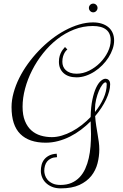

<svg xmlns="http://www.w3.org/2000/svg" viewBox="-20 -789 682 1063"><path d="M232.9 1Q141.1 1 92.5 -47.1Q43.9 -95.2 43.9 -195.8Q43.9 -234.4 55.2 -275.4Q66.4 -316.4 86.4 -356.7Q106.4 -397 134 -435.3Q161.6 -473.6 194.6 -508.1Q227.5 -542.5 264.4 -571.3Q301.3 -600.1 340.1 -620.8Q378.9 -641.6 418.2 -653.3Q457.5 -665 495.1 -665Q521.5 -665 543 -658.2Q564.5 -651.4 579.8 -638.7Q595.2 -626 603.5 -607.2Q611.8 -588.4 611.8 -564.9Q611.8 -541.5 603.5 -517.6Q595.2 -493.7 580.8 -470.9Q566.4 -448.2 546.6 -428.2Q526.9 -408.2 503.9 -393.3Q481 -378.4 455.3 -369.6Q429.7 -360.8 403.8 -360.8Q357.9 -360.8 332 -384.3Q306.2 -407.7 306.2 -446.8Q306.2 -465.8 310.5 -479.7Q314.9 -493.7 320.6 -503.4Q326.2 -513.2 331.8 -519Q337.4 -524.9 339.8 -528.8L353 -515.1Q352.5 -514.6 348.1 -510.7Q343.8 -506.8 338.6 -498.5Q333.5 -490.2 329.3 -477.3Q325.2 -464.4 325.2 -446.8Q325.2 -433.6 329.8 -421.6Q334.5 -409.7 344.2 -400.6Q354 -391.6 368.9 -386.2Q383.8 -380.9 403.8 -380.9Q439.5 -380.9 473.4 -397.7Q507.3 -414.6 533.9 -441.4Q560.5 -468.3 576.7 -501.2Q592.8 -534.2 592.8 -565.9Q592.8 -605.5 567.6 -625.2Q542.5 -645 494.1 -645Q439.9 -645 390.1 -625.5Q340.3 -606 297.1 -572.3Q253.9 -538.6 218.5 -494.1Q183.1 -449.7 158 -400.1Q132.8 -350.6 118.9 -298.6Q105 -246.6 105 -198.2Q105 -151.4 118.2 -119.1Q131.3 -86.9 153.6 -67.1Q175.8 -47.4 205.1 -38.6Q234.4 -29.8 267.1 -29.8Q293.5 -29.8 321.8 -38.1Q350.1 -46.4 378.2 -61.3Q406.2 -76.2 432.6 -96.7Q459 -117.2 481.9 -141.1Q482.9 -197.3 491.5 -237.5Q500 -277.8 512.2 -303.5Q524.4 -329.1 538.3 -341.1Q552.2 -353 564 -353Q567.4 -353 571.8 -351.8Q576.2 -350.6 580.3 -347.2Q584.5 -343.8 587.2 -337.6Q589.8 -331.5 589.8 -321.8Q589.8 -303.2 584 -282Q578.1 -260.7 567.4 -238Q556.6 -215.3 541.3 -191.9Q525.9 -168.5 506.8 -146Q508.8 -117.2 512.7 -92.8Q516.6 -68.4 520.3 -46.4Q523.9 -24.4 526.9 -3.7Q529.8 17.1 529.8 38.1Q529.8 77.1 519.8 115.7Q509.8 154.3 485.4 185.1Q460.9 215.8 419.7 234.9Q378.4 253.9 315.9 253.9Q288.6 253.9 268.1 245.4Q247.6 236.8 233.6 223.1Q219.7 209.5 212.9 192.1Q206.1 174.8 206.1 157.2Q206.1 140.1 210.2 123.8Q214.4 107.4 224.6 94.2Q234.9 81.1 251.7 72.3Q268.6 63.5 293.9 62L295.9 81.1Q275.9 82 262.5 88.4Q249 94.7 240.7 105.2Q232.4 115.7 228.8 129.2Q225.1 142.6 225.1 157.2Q225.1 167 229 180.4Q232.9 193.8 242.9 205.8Q252.9 217.8 270.3 226.3Q287.6 234.9 314.9 234.9Q350.1 234.9 376.2 223.4Q402.3 211.9 421.1 191.9Q439.9 171.9 452.1 144.8Q464.4 117.7 471.4 86.4Q478.5 55.2 481.2 21Q483.9 -13.2 483.9 -46.9Q483.9 -63.5 482.9 -80.8Q481.9 -98.1 481.9 -117.2Q457 -92.3 428.5 -70.8Q399.9 -49.3 368.2 -33.2Q336.4 -17.1 302.2 -8.1Q268.1 1 232.9 1ZM505.9 -168.9Q535.2 -205.1 553 -244.6Q570.8 -284.2 570.8 -321.8Q570.8 -333 564 -333Q556.6 -333 546.6 -320.1Q536.6 -307.1 527.6 -286.1Q518.6 -265.1 512.2 -238.5Q505.9 -211.9 505.9 -185.1ZM472.2 -745.1Q472.2 -754.9 479.2 -762Q486.3 -769 496.1 -769Q505.9 -769 512.9 -762Q520 -754.9 520 -745.1Q520 -735.4 512.9 -728Q505.9 -720.7 496.1 -720.7Q486.3 -720.7 479.2 -728Q472.2 -735.4 472.2 -745.1Z"/></svg>

Font: Clicker Script
Style: Regular
Weight: 400
Designer: Astigmatic (AOETI)
Foundry: Astigmatic (AOETI)
Version: Version 1.000